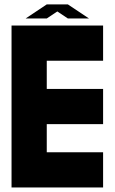

<svg xmlns="http://www.w3.org/2000/svg" viewBox="-20 -832 509 852"><path d="M437.5 -156.2V0H31.2V-718.8H437.5V-562.5H187.5V-437.5H437.5V-281.2H187.5V-156.2ZM187.5 -812.5H281.2L375 -750H281.2L234.4 -781.2L187.5 -750H93.8Z"/></svg>

Font: Signwood
Style: Regular
Weight: 400
Designer: GGBotNet
Foundry: GGBotNet
Version: 0.95